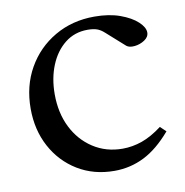

<svg xmlns="http://www.w3.org/2000/svg" viewBox="-66 -593 642 667"><g transform="rotate(-10 255.0 -260.0)"><path d="M286 10Q213 10 156.5 -24.5Q100 -59 68 -118.5Q36 -178 36 -253Q36 -333 71.5 -395.5Q107 -458 169 -494Q231 -530 309 -530Q361 -530 399.5 -516Q438 -502 459.5 -482Q481 -462 481 -444Q481 -428 465 -417.5Q449 -407 430 -405Q411 -403 401 -411L337 -468Q324 -480 311 -484.5Q298 -489 278 -489Q232 -489 198 -462Q164 -435 145.5 -389.5Q127 -344 127 -288Q127 -222 152.5 -171Q178 -120 223.5 -90.5Q269 -61 327 -61Q362 -61 396 -73Q430 -85 467 -113L487 -94Q440 -39 391 -14.5Q342 10 286 10Z"/></g></svg>

Font: Hedvig Letters Serif 24pt 24pt
Style: Regular
Weight: 400
Version: Version 1.000